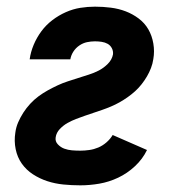

<svg xmlns="http://www.w3.org/2000/svg" viewBox="-20 -548 540 576"><path d="M221 8Q195 8 170 5.5Q145 3 122 -4.5Q99 -12 79 -25Q59 -38 45.5 -57Q32 -76 27 -100.5Q22 -125 26 -150Q28 -166 34.5 -181Q41 -196 50 -210Q59 -224 70.5 -236.5Q82 -249 95.5 -259Q109 -269 123.5 -277Q138 -285 153 -292Q168 -299 183.5 -304Q199 -309 214.5 -314Q230 -319 246 -324Q262 -329 276.5 -336.5Q291 -344 303.5 -356.5Q316 -369 319 -385Q320 -395 315.5 -403.5Q311 -412 303 -416.5Q295 -421 285 -422.5Q275 -424 265 -424Q253 -424 241 -421.5Q229 -419 218 -411.5Q207 -404 200 -393Q193 -382 191 -370H69Q72 -392 81 -413.5Q90 -435 104 -454Q118 -473 137 -487.5Q156 -502 177.5 -511.5Q199 -521 221 -524.5Q243 -528 265 -528Q289 -528 312.5 -525Q336 -522 357 -514Q378 -506 396 -492.5Q414 -479 425 -460Q436 -441 440 -417.5Q444 -394 440 -371Q438 -357 433 -344Q428 -331 421 -319Q414 -307 405 -295.5Q396 -284 385.5 -274.5Q375 -265 363 -256.5Q351 -248 338.5 -241Q326 -234 313 -228.5Q300 -223 287 -218.5Q274 -214 260.5 -209.5Q247 -205 234 -200.5Q221 -196 208 -191Q195 -186 182.5 -179Q170 -172 159.5 -161Q149 -150 147 -136Q145 -124 153.5 -115Q162 -106 173 -102Q184 -98 196 -97Q208 -96 221 -96Q234 -96 248 -98Q262 -100 275 -105.5Q288 -111 299.5 -121Q311 -131 318 -143L421 -98Q408 -71 385 -49.5Q362 -28 334.5 -15Q307 -2 278 3Q249 8 221 8Z"/></svg>

Font: Iosevka SS04 Extrabold
Style: Italic
Weight: 800
Italic angle: -9°
Monospace: yes
Designer: Belleve Invis
Foundry: Belleve Invis
Version: Version 19.0.0; ttfautohint (v1.8.4)